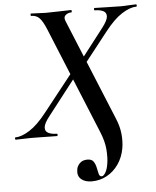

<svg xmlns="http://www.w3.org/2000/svg" viewBox="-94 -674 784 965"><g transform="rotate(-5 298.0 -191.5)"><path d="M330 242Q296 242 276.5 225Q257 208 262 177Q264 160 278 145.5Q292 131 317 131Q339 131 348 144.5Q357 158 360.5 176Q364 194 367.5 207.5Q371 221 382 221Q391 221 401 204.5Q411 188 415 160Q420 132 417 89.5Q414 47 392 -5L172 -542Q156 -580 140.5 -596.5Q125 -613 99 -613Q96 -613 96 -619Q96 -625 99 -625Q117 -625 136.5 -623.5Q156 -622 173 -622Q209 -622 244 -623.5Q279 -625 301 -625Q304 -625 304 -619Q304 -613 301 -613Q285 -613 272.5 -603Q260 -593 268 -573L478 -62Q495 -22 499 16.5Q503 55 497 90Q489 135 465 169.5Q441 204 406 223Q371 242 330 242ZM-32 0Q-36 0 -36 -6Q-36 -12 -32 -12Q-2 -12 39 -38Q80 -64 126 -123L274 -310L292 -291L146 -103Q119 -69 117.5 -49Q116 -29 132.5 -20.5Q149 -12 175 -12Q179 -12 179 -6Q179 0 175 0Q153 0 116 -1Q79 -2 46 -2Q26 -2 6.5 -1Q-13 0 -32 0ZM322 -315 303 -333 449 -522Q476 -557 477.5 -576.5Q479 -596 463 -604.5Q447 -613 420 -613Q416 -613 416 -619Q416 -625 420 -625Q442 -625 479 -623.5Q516 -622 550 -622Q570 -622 589 -623.5Q608 -625 627 -625Q632 -625 632 -619Q632 -613 627 -613Q597 -613 556 -587Q515 -561 469 -502Z"/></g></svg>

Font: Cormorant Infant Light
Style: Italic
Weight: 300
Italic angle: -10°
Designer: Christian Thalmann (Catharsis Fonts)
Foundry: Catharsis Fonts
Version: Version 4.001